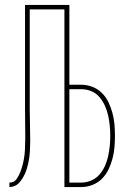

<svg xmlns="http://www.w3.org/2000/svg" viewBox="-20 -755 540 775"><path d="M18 0V-18Q27 -18 34.5 -21.5Q42 -25 47 -32.5Q52 -40 56 -47.5Q60 -55 63 -63Q66 -71 68.5 -79.5Q71 -88 73 -96Q75 -104 76.5 -113Q78 -122 79 -130.5Q80 -139 80.5 -147.5Q81 -156 81 -164.5Q81 -173 81.5 -181.5Q82 -190 82 -199Q82 -228 81.5 -257Q81 -286 81 -315V-735H260V-413H308Q331 -413 353 -404.5Q375 -396 391.5 -379.5Q408 -363 418 -342Q428 -321 434 -298.5Q440 -276 442 -253Q444 -230 444 -207Q444 -183 442 -160Q440 -137 434 -114.5Q428 -92 418 -71Q408 -50 391.5 -33.5Q375 -17 353 -8.5Q331 0 308 0H240V-717H100V-315Q100 -283 101 -251.5Q102 -220 102 -188Q102 -177 101.5 -165.5Q101 -154 100.5 -143Q100 -132 98.5 -120.5Q97 -109 94.5 -98Q92 -87 89 -76.5Q86 -66 81.5 -55.5Q77 -45 71 -35.5Q65 -26 57.5 -17.5Q50 -9 39.5 -4.5Q29 0 18 0ZM260 -18H308Q329 -18 348.5 -26.5Q368 -35 381.5 -50.5Q395 -66 403.5 -85Q412 -104 416.5 -124.5Q421 -145 423 -165.5Q425 -186 425 -207Q425 -227 423 -248Q421 -269 416.5 -289Q412 -309 403.5 -328Q395 -347 381.5 -363Q368 -379 348.5 -387Q329 -395 308 -395H260Z"/></svg>

Font: Iosevka SS18 Thin
Style: Regular
Weight: 100
Monospace: yes
Designer: Belleve Invis
Foundry: Belleve Invis
Version: Version 25.1.1; ttfautohint (v1.8.4)